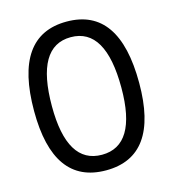

<svg xmlns="http://www.w3.org/2000/svg" viewBox="-107 -791 800 889"><g transform="rotate(-15 293.0 -346.5)"><path d="M293 9.8Q41 9.8 41 -341.8Q41 -703.1 293 -703.1Q544.9 -703.1 544.9 -341.8Q544.9 9.8 293 9.8ZM293 -64.9Q459.5 -64.9 459.5 -341.8Q459.5 -628.4 293 -628.4Q126.5 -628.4 126.5 -341.8Q126.5 -64.9 293 -64.9Z"/></g></svg>

Font: Cascadia Mono SemiLight
Style: Regular
Weight: 350
Monospace: yes
Designer: Aaron Bell
Foundry: Saja Typeworks
Version: Version 2404.023; ttfautohint (v1.8.4)